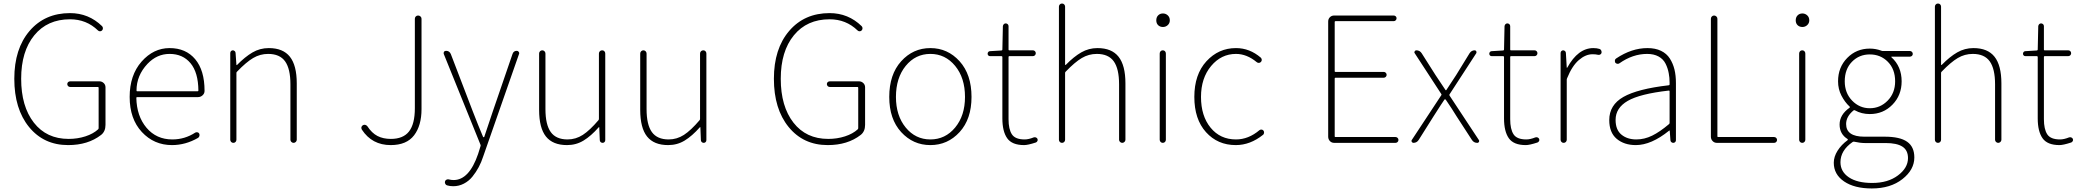

<svg xmlns="http://www.w3.org/2000/svg" viewBox="-20 -814 11848 1094"><path d="M368.2 12.7Q229.5 12.7 145.5 -90.3Q61.5 -193.4 61.5 -365.2Q61.5 -536.1 148.4 -637.7Q235.4 -739.3 378.9 -739.3Q485.4 -739.3 561.5 -665Q566.4 -660.2 566.4 -652.8Q566.4 -645.5 561.5 -640.6Q556.6 -635.7 549.8 -635.7Q543 -635.7 538.1 -640.6Q472.7 -704.1 378.9 -704.1Q250 -704.1 175.3 -612.8Q100.6 -521.5 100.6 -365.2Q100.6 -208 172.9 -115.2Q245.1 -22.5 371.1 -22.5Q421.9 -22.5 466.8 -37.1Q511.7 -51.8 539.1 -77.1Q542 -80.1 542 -84V-313.5Q542 -318.4 538.1 -318.4H379.9Q373 -318.4 368.2 -323.2Q363.3 -328.1 363.3 -335Q363.3 -341.8 368.2 -346.2Q373 -350.6 379.9 -350.6H545.9Q560.5 -350.6 570.8 -340.8Q581.1 -331.1 581.1 -316.4V-102.5Q581.1 -64.5 555.7 -44.9Q481.4 12.7 368.2 12.7Z M960 12.7Q857.4 12.7 788.1 -62Q718.8 -136.7 718.8 -261.7Q718.8 -385.7 786.6 -462.9Q854.5 -540 946.3 -540Q1039.1 -540 1092.3 -476.6Q1145.5 -413.1 1145.5 -296.9V-295.9Q1145.5 -281.2 1134.3 -271Q1123 -260.7 1108.4 -260.7H761.7Q756.8 -260.7 756.8 -256.8Q758.8 -152.3 814.9 -85.9Q871.1 -19.5 961.9 -19.5Q1033.2 -19.5 1092.8 -58.6Q1098.6 -61.5 1105.5 -60.1Q1112.3 -58.6 1115.2 -52.7Q1118.2 -45.9 1116.2 -39.1Q1114.3 -32.2 1108.4 -28.3Q1037.1 12.7 960 12.7ZM757.8 -297.9Q757.8 -293.9 761.7 -293.9H1105.5Q1110.4 -293.9 1110.4 -297.9V-298.8Q1109.4 -401.4 1065.4 -454.1Q1021.5 -506.8 946.3 -506.8Q874 -506.8 820.3 -450.2Q757.8 -383.8 757.8 -297.9Z M1292 -17.6V-511.7Q1292 -518.6 1296.4 -522.9Q1300.8 -527.3 1306.6 -527.3Q1312.5 -527.3 1317.4 -522.9Q1322.3 -518.6 1322.3 -511.7L1327.1 -444.3Q1327.1 -443.4 1328.1 -443.4Q1329.1 -443.4 1330.1 -443.4Q1376 -490.2 1418.5 -515.1Q1460.9 -540 1511.7 -540Q1592.8 -540 1631.8 -490.7Q1670.9 -441.4 1670.9 -338.9V-17.6Q1670.9 -10.7 1665.5 -5.4Q1660.2 0 1652.8 0Q1645.5 0 1640.1 -5.4Q1634.8 -10.7 1634.8 -17.6V-334Q1634.8 -421.9 1604.5 -464.4Q1574.2 -506.8 1507.8 -506.8Q1461.9 -506.8 1422.4 -483.4Q1382.8 -460 1331.1 -406.2Q1327.1 -403.3 1327.1 -398.4V-17.6Q1327.1 -10.7 1322.3 -5.4Q1317.4 0 1309.6 0Q1301.8 0 1296.9 -5.4Q1292 -10.7 1292 -17.6Z M2206.1 12.7Q2099.6 12.7 2042 -75.2Q2039.1 -80.1 2039.1 -85Q2039.1 -86.9 2039.1 -88.9Q2041 -96.7 2047.9 -100.6Q2054.7 -104.5 2061.5 -102.5Q2068.4 -100.6 2073.2 -94.7Q2098.6 -55.7 2130.9 -39.1Q2163.1 -22.5 2207 -22.5Q2277.3 -22.5 2310.5 -64.9Q2343.8 -107.4 2343.8 -197.3V-707Q2343.8 -714.8 2349.1 -720.2Q2354.5 -725.6 2362.3 -725.6Q2370.1 -725.6 2376 -720.2Q2381.8 -714.8 2381.8 -707V-192.4Q2381.8 -98.6 2339.4 -43Q2296.9 12.7 2206.1 12.7Z M2562.5 247.1Q2543.9 247.1 2527.3 242.2Q2520.5 240.2 2517.1 233.4Q2513.7 226.6 2515.6 219.7Q2517.6 212.9 2523.4 210Q2529.3 207 2536.1 208Q2550.8 211.9 2564.5 211.9Q2653.3 211.9 2704.1 63.5L2717.8 19.5Q2719.7 14.6 2717.8 10.7L2508.8 -505.9Q2507.8 -507.8 2507.8 -510.7Q2507.8 -514.6 2509.8 -518.6Q2513.7 -524.4 2521.5 -524.4Q2541 -524.4 2548.8 -505.9L2673.8 -179.7Q2705.1 -98.6 2732.4 -34.2Q2733.4 -32.2 2735.8 -32.2Q2738.3 -32.2 2739.3 -34.2Q2747.1 -56.6 2788.1 -179.7L2900.4 -506.8Q2906.2 -524.4 2924.8 -524.4Q2931.6 -524.4 2935.5 -518.6Q2938.5 -514.6 2938.5 -510.7Q2938.5 -508.8 2937.5 -506.8L2733.4 77.1Q2722.7 110.4 2707.5 138.7Q2692.4 167 2671.9 192.4Q2651.4 217.8 2623 232.4Q2594.7 247.1 2562.5 247.1Z M3210.9 12.7Q3129.9 12.7 3090.8 -36.1Q3051.8 -85 3051.8 -188.5V-508.8Q3051.8 -516.6 3057.1 -522Q3062.5 -527.3 3069.8 -527.3Q3077.1 -527.3 3082.5 -522Q3087.9 -516.6 3087.9 -508.8V-192.4Q3087.9 -103.5 3118.2 -61.5Q3148.4 -19.5 3213.9 -19.5Q3260.7 -19.5 3300.8 -45.4Q3340.8 -71.3 3390.6 -129.9Q3392.6 -132.8 3392.6 -137.7V-508.8Q3392.6 -516.6 3397.9 -522Q3403.3 -527.3 3411.1 -527.3Q3418.9 -527.3 3423.8 -522Q3428.7 -516.6 3428.7 -508.8V-15.6Q3428.7 -8.8 3424.3 -4.4Q3419.9 0 3413.6 0Q3407.2 0 3402.3 -4.4Q3397.5 -8.8 3397.5 -15.6L3394.5 -88.9Q3394.5 -89.8 3393.1 -89.8Q3391.6 -89.8 3391.6 -88.9Q3347.7 -39.1 3305.2 -13.2Q3262.7 12.7 3210.9 12.7Z M3787.1 12.7Q3706.1 12.7 3667 -36.1Q3627.9 -85 3627.9 -188.5V-508.8Q3627.9 -516.6 3633.3 -522Q3638.7 -527.3 3646 -527.3Q3653.3 -527.3 3658.7 -522Q3664.1 -516.6 3664.1 -508.8V-192.4Q3664.1 -103.5 3694.3 -61.5Q3724.6 -19.5 3790 -19.5Q3836.9 -19.5 3877 -45.4Q3917 -71.3 3966.8 -129.9Q3968.8 -132.8 3968.8 -137.7V-508.8Q3968.8 -516.6 3974.1 -522Q3979.5 -527.3 3987.3 -527.3Q3995.1 -527.3 4000 -522Q4004.9 -516.6 4004.9 -508.8V-15.6Q4004.9 -8.8 4000.5 -4.4Q3996.1 0 3989.7 0Q3983.4 0 3978.5 -4.4Q3973.6 -8.8 3973.6 -15.6L3970.7 -88.9Q3970.7 -89.8 3969.2 -89.8Q3967.8 -89.8 3967.8 -88.9Q3923.8 -39.1 3881.3 -13.2Q3838.9 12.7 3787.1 12.7Z M4696.3 12.7Q4557.6 12.7 4473.6 -90.3Q4389.6 -193.4 4389.6 -365.2Q4389.6 -536.1 4476.6 -637.7Q4563.5 -739.3 4707 -739.3Q4813.5 -739.3 4889.6 -665Q4894.5 -660.2 4894.5 -652.8Q4894.5 -645.5 4889.6 -640.6Q4884.8 -635.7 4877.9 -635.7Q4871.1 -635.7 4866.2 -640.6Q4800.8 -704.1 4707 -704.1Q4578.1 -704.1 4503.4 -612.8Q4428.7 -521.5 4428.7 -365.2Q4428.7 -208 4501 -115.2Q4573.2 -22.5 4699.2 -22.5Q4750 -22.5 4794.9 -37.1Q4839.8 -51.8 4867.2 -77.1Q4870.1 -80.1 4870.1 -84V-313.5Q4870.1 -318.4 4866.2 -318.4H4708Q4701.2 -318.4 4696.3 -323.2Q4691.4 -328.1 4691.4 -335Q4691.4 -341.8 4696.3 -346.2Q4701.2 -350.6 4708 -350.6H4874Q4888.7 -350.6 4898.9 -340.8Q4909.2 -331.1 4909.2 -316.4V-102.5Q4909.2 -64.5 4883.8 -44.9Q4809.6 12.7 4696.3 12.7Z M5046.9 -261.7Q5046.9 -389.6 5114.7 -464.8Q5182.6 -540 5281.2 -540Q5379.9 -540 5447.8 -464.8Q5515.6 -389.6 5515.6 -261.7Q5515.6 -135.7 5447.8 -61.5Q5379.9 12.7 5281.2 12.7Q5182.6 12.7 5114.7 -61.5Q5046.9 -135.7 5046.9 -261.7ZM5478.5 -261.7Q5478.5 -370.1 5422.4 -438.5Q5366.2 -506.8 5281.2 -506.8Q5196.3 -506.8 5140.6 -438.5Q5085 -370.1 5085 -261.7Q5085 -155.3 5140.6 -87.4Q5196.3 -19.5 5281.2 -19.5Q5366.2 -19.5 5422.4 -87.4Q5478.5 -155.3 5478.5 -261.7Z M5815.4 12.7Q5746.1 12.7 5718.8 -26.4Q5691.4 -65.4 5691.4 -139.6V-489.3Q5691.4 -494.1 5686.5 -494.1H5621.1Q5615.2 -494.1 5611.3 -498Q5607.4 -502 5607.4 -507.8Q5607.4 -513.7 5611.3 -518.1Q5615.2 -522.5 5621.1 -522.5L5686.5 -526.4Q5691.4 -527.3 5691.4 -531.2L5694.3 -665Q5695.3 -671.9 5699.7 -676.3Q5704.1 -680.7 5710.4 -680.7Q5716.8 -680.7 5721.7 -676.3Q5726.6 -671.9 5726.6 -665V-531.2Q5726.6 -527.3 5730.5 -527.3H5865.2Q5872.1 -527.3 5877 -522.5Q5881.8 -517.6 5881.8 -510.7Q5881.8 -503.9 5877 -499Q5872.1 -494.1 5865.2 -494.1H5730.5Q5726.6 -494.1 5726.6 -489.3V-134.8Q5726.6 -78.1 5745.6 -48.8Q5764.6 -19.5 5818.4 -19.5Q5840.8 -19.5 5870.1 -31.2Q5877 -33.2 5882.8 -30.8Q5888.7 -28.3 5891.6 -22.5Q5892.6 -19.5 5892.6 -16.6Q5892.6 -12.7 5890.6 -9.8Q5887.7 -3.9 5881.8 -2Q5836.9 12.7 5815.4 12.7Z M6013.7 -17.6V-776.4Q6013.7 -783.2 6018.6 -788.6Q6023.4 -793.9 6031.2 -793.9Q6039.1 -793.9 6043.9 -788.6Q6048.8 -783.2 6048.8 -776.4V-445.3Q6048.8 -444.3 6050.3 -443.8Q6051.8 -443.4 6052.7 -444.3Q6098.6 -491.2 6141.1 -515.6Q6183.6 -540 6233.4 -540Q6314.5 -540 6353.5 -490.7Q6392.6 -441.4 6392.6 -338.9V-17.6Q6392.6 -10.7 6387.2 -5.4Q6381.8 0 6374.5 0Q6367.2 0 6361.8 -5.4Q6356.4 -10.7 6356.4 -17.6V-334Q6356.4 -421.9 6326.2 -464.4Q6295.9 -506.8 6229.5 -506.8Q6183.6 -506.8 6144 -483.4Q6104.5 -460 6052.7 -406.2Q6048.8 -403.3 6048.8 -398.4V-17.6Q6048.8 -10.7 6043.9 -5.4Q6039.1 0 6031.2 0Q6023.4 0 6018.6 -5.4Q6013.7 -10.7 6013.7 -17.6Z M6587.9 -17.6V-508.8Q6587.9 -516.6 6592.8 -522Q6597.7 -527.3 6605.5 -527.3Q6613.3 -527.3 6618.2 -522Q6623 -516.6 6623 -508.8V-17.6Q6623 -10.7 6618.2 -5.4Q6613.3 0 6605.5 0Q6597.7 0 6592.8 -5.4Q6587.9 -10.7 6587.9 -17.6ZM6606.4 -660.2Q6589.8 -660.2 6579.1 -670.4Q6568.4 -680.7 6568.4 -698.2Q6568.4 -715.8 6579.1 -726.6Q6589.8 -737.3 6606.4 -737.3Q6622.1 -737.3 6633.8 -726.6Q6645.5 -715.8 6645.5 -698.2Q6645.5 -681.6 6633.8 -670.9Q6622.1 -660.2 6606.4 -660.2Z M7021.5 12.7Q6918 12.7 6851.6 -61Q6785.2 -134.8 6785.2 -261.7Q6785.2 -389.6 6854 -464.8Q6922.9 -540 7022.5 -540Q7100.6 -540 7164.1 -485.4Q7168.9 -480.5 7169.4 -473.6Q7169.9 -466.8 7165 -461.4Q7160.2 -456.1 7153.3 -455.6Q7146.5 -455.1 7140.6 -460Q7084 -506.8 7022.5 -506.8Q6938.5 -506.8 6880.9 -438Q6823.2 -369.1 6823.2 -261.7Q6823.2 -153.3 6877.9 -86.4Q6932.6 -19.5 7022.5 -19.5Q7093.8 -19.5 7156.2 -72.3Q7161.1 -76.2 7168 -75.7Q7174.8 -75.2 7178.7 -70.3Q7182.6 -65.4 7182.6 -59.6Q7182.6 -50.8 7176.8 -45.9Q7103.5 12.7 7021.5 12.7Z M7582 0Q7567.4 0 7557.6 -10.3Q7547.9 -20.5 7547.9 -35.2V-691.4Q7547.9 -706.1 7557.6 -715.8Q7567.4 -725.6 7582 -725.6H7920.9Q7927.7 -725.6 7932.6 -721.2Q7937.5 -716.8 7937.5 -710Q7937.5 -703.1 7932.6 -698.2Q7927.7 -693.4 7920.9 -693.4H7588.9Q7585 -693.4 7585 -688.5V-408.2Q7585 -404.3 7588.9 -404.3H7864.3Q7871.1 -404.3 7876 -399.4Q7880.9 -394.5 7880.9 -387.7Q7880.9 -380.9 7876 -376Q7871.1 -371.1 7864.3 -371.1H7588.9Q7585 -371.1 7585 -366.2V-37.1Q7585 -33.2 7588.9 -33.2H7931.6Q7938.5 -33.2 7943.4 -28.3Q7948.2 -23.4 7948.2 -16.6Q7948.2 -9.8 7943.4 -4.9Q7938.5 0 7931.6 0Z M8033.2 0Q8027.3 0 8024.4 -5.9Q8022.5 -7.8 8022.5 -10.7Q8022.5 -13.7 8024.4 -16.6L8192.4 -271.5Q8195.3 -275.4 8192.4 -278.3L8041 -510.7Q8037.1 -515.6 8040.5 -521.5Q8043.9 -527.3 8049.8 -527.3Q8070.3 -527.3 8081.1 -509.8L8159.2 -386.7Q8161.1 -383.8 8215.8 -301.8Q8216.8 -299.8 8218.8 -299.8Q8220.7 -299.8 8221.7 -301.8Q8265.6 -370.1 8277.3 -386.7L8353.5 -510.7Q8364.3 -527.3 8382.8 -527.3Q8388.7 -527.3 8391.6 -522Q8394.5 -516.6 8391.6 -510.7L8239.3 -276.4Q8237.3 -273.4 8239.3 -269.5L8406.2 -16.6Q8408.2 -13.7 8408.2 -10.7Q8408.2 -8.8 8407.2 -5.9Q8404.3 0 8397.5 0Q8377 0 8366.2 -17.6L8279.3 -151.4Q8253.9 -193.4 8217.8 -246.1Q8215.8 -248 8213.4 -248Q8210.9 -248 8210 -246.1Q8198.2 -229.5 8148.4 -151.4L8063.5 -16.6Q8052.7 0 8033.2 0Z M8673.8 12.7Q8604.5 12.7 8577.1 -26.4Q8549.8 -65.4 8549.8 -139.6V-489.3Q8549.8 -494.1 8544.9 -494.1H8479.5Q8473.6 -494.1 8469.7 -498Q8465.8 -502 8465.8 -507.8Q8465.8 -513.7 8469.7 -518.1Q8473.6 -522.5 8479.5 -522.5L8544.9 -526.4Q8549.8 -527.3 8549.8 -531.2L8552.7 -665Q8553.7 -671.9 8558.1 -676.3Q8562.5 -680.7 8568.8 -680.7Q8575.2 -680.7 8580.1 -676.3Q8585 -671.9 8585 -665V-531.2Q8585 -527.3 8588.9 -527.3H8723.6Q8730.5 -527.3 8735.4 -522.5Q8740.2 -517.6 8740.2 -510.7Q8740.2 -503.9 8735.4 -499Q8730.5 -494.1 8723.6 -494.1H8588.9Q8585 -494.1 8585 -489.3V-134.8Q8585 -78.1 8604 -48.8Q8623 -19.5 8676.8 -19.5Q8699.2 -19.5 8728.5 -31.2Q8735.4 -33.2 8741.2 -30.8Q8747.1 -28.3 8750 -22.5Q8751 -19.5 8751 -16.6Q8751 -12.7 8749 -9.8Q8746.1 -3.9 8740.2 -2Q8695.3 12.7 8673.8 12.7Z M8872.1 -17.6V-511.7Q8872.1 -518.6 8876.5 -522.9Q8880.9 -527.3 8886.7 -527.3Q8892.6 -527.3 8897.5 -522.9Q8902.3 -518.6 8902.3 -511.7L8907.2 -428.7Q8907.2 -427.7 8908.2 -427.7Q8909.2 -427.7 8910.2 -428.7Q8971.7 -540 9058.6 -540Q9079.1 -540 9093.8 -535.2Q9100.6 -533.2 9103.5 -526.4Q9105.5 -522.5 9105.5 -518.6Q9105.5 -515.6 9105.5 -512.7Q9103.5 -505.9 9097.2 -502.9Q9090.8 -500 9084 -502Q9072.3 -504.9 9053.7 -504.9Q9014.6 -504.9 8976.1 -471.7Q8937.5 -438.5 8909.2 -368.2Q8907.2 -364.3 8907.2 -359.4V-17.6Q8907.2 -10.7 8902.3 -5.4Q8897.5 0 8889.6 0Q8881.8 0 8877 -5.4Q8872.1 -10.7 8872.1 -17.6Z M9300.8 12.7Q9234.4 12.7 9191.9 -22.9Q9149.4 -58.6 9149.4 -129.9Q9149.4 -215.8 9230 -261.7Q9310.5 -307.6 9488.3 -328.1Q9493.2 -329.1 9493.2 -333Q9493.2 -337.9 9493.2 -342.8Q9493.2 -372.1 9488.3 -396.5Q9483.4 -424.8 9470.2 -451.2Q9457 -477.5 9430.2 -492.2Q9403.3 -506.8 9365.2 -506.8Q9283.2 -506.8 9207 -453.1Q9201.2 -449.2 9194.3 -450.7Q9187.5 -452.1 9183.6 -457Q9180.7 -463.9 9181.6 -470.7Q9182.6 -477.5 9189.5 -481.4Q9277.3 -540 9367.2 -540Q9412.1 -540 9444.3 -524.4Q9476.6 -508.8 9494.6 -480.5Q9512.7 -452.1 9521 -418Q9529.3 -383.8 9529.3 -340.8V-14.6Q9529.3 -8.8 9524.9 -4.4Q9520.5 0 9514.2 0Q9507.8 0 9502.9 -4.4Q9498 -8.8 9498 -14.6L9494.1 -68.4Q9494.1 -70.3 9492.7 -70.3Q9491.2 -70.3 9490.2 -69.3Q9388.7 12.7 9300.8 12.7ZM9303.7 -19.5Q9349.6 -19.5 9393.6 -41Q9437.5 -62.5 9489.3 -106.4Q9493.2 -109.4 9493.2 -113.3V-293.9Q9493.2 -297.9 9489.3 -297.9Q9489.3 -297.9 9488.3 -297.9Q9324.2 -279.3 9254.9 -239.3Q9185.5 -199.2 9185.5 -130.9Q9185.5 -74.2 9218.8 -46.9Q9252 -19.5 9303.7 -19.5Z M9762.7 0Q9748 0 9738.3 -10.3Q9728.5 -20.5 9728.5 -35.2V-707Q9728.5 -714.8 9733.9 -720.2Q9739.3 -725.6 9746.6 -725.6Q9753.9 -725.6 9759.8 -720.2Q9765.6 -714.8 9765.6 -707V-37.1Q9765.6 -33.2 9769.5 -33.2H10088.9Q10095.7 -33.2 10100.6 -28.3Q10105.5 -23.4 10105.5 -16.6Q10105.5 -9.8 10100.6 -4.9Q10095.7 0 10088.9 0Z M10231.4 -17.6V-508.8Q10231.4 -516.6 10236.3 -522Q10241.2 -527.3 10249 -527.3Q10256.8 -527.3 10261.7 -522Q10266.6 -516.6 10266.6 -508.8V-17.6Q10266.6 -10.7 10261.7 -5.4Q10256.8 0 10249 0Q10241.2 0 10236.3 -5.4Q10231.4 -10.7 10231.4 -17.6ZM10250 -660.2Q10233.4 -660.2 10222.7 -670.4Q10211.9 -680.7 10211.9 -698.2Q10211.9 -715.8 10222.7 -726.6Q10233.4 -737.3 10250 -737.3Q10265.6 -737.3 10277.3 -726.6Q10289.1 -715.8 10289.1 -698.2Q10289.1 -681.6 10277.3 -670.9Q10265.6 -660.2 10250 -660.2Z M10645.5 259.8Q10545.9 259.8 10487.3 219.7Q10428.7 179.7 10428.7 113.3Q10428.7 79.1 10450.2 44.9Q10471.7 10.7 10507.8 -15.6Q10508.8 -16.6 10508.8 -18.6Q10508.8 -19.5 10508.3 -20.5Q10507.8 -21.5 10507.8 -21.5Q10461.9 -49.8 10461.9 -104.5Q10461.9 -160.2 10518.6 -200.2Q10520.5 -202.1 10520.5 -204.1Q10520.5 -206.1 10518.6 -207Q10491.2 -232.4 10472.2 -269.5Q10453.1 -306.6 10453.1 -350.6Q10453.1 -430.7 10505.4 -483.9Q10557.6 -537.1 10633.8 -537.1Q10668 -537.1 10699.2 -525.4Q10703.1 -523.4 10707 -523.4H10862.3Q10869.1 -523.4 10874 -518.6Q10878.9 -513.7 10878.9 -506.8Q10878.9 -500 10874 -495.6Q10869.1 -491.2 10862.3 -491.2H10757.8Q10756.8 -491.2 10756.3 -489.7Q10755.9 -488.3 10756.8 -488.3Q10815.4 -435.5 10815.4 -350.6Q10815.4 -271.5 10763.2 -217.8Q10710.9 -164.1 10633.8 -164.1Q10586.9 -164.1 10548.8 -185.5Q10544.9 -187.5 10542 -185.5Q10499 -150.4 10499 -107.4Q10499 -35.2 10602.5 -35.2H10718.8Q10805.7 -35.2 10846.7 -6.3Q10887.7 22.5 10887.7 83Q10887.7 153.3 10819.8 206.5Q10752 259.8 10645.5 259.8ZM10633.8 -197.3Q10693.4 -197.3 10735.8 -240.7Q10778.3 -284.2 10778.3 -350.6Q10778.3 -419.9 10736.8 -461.9Q10695.3 -503.9 10633.8 -503.9Q10573.2 -503.9 10532.2 -461.9Q10491.2 -419.9 10491.2 -350.6Q10491.2 -284.2 10533.2 -240.7Q10575.2 -197.3 10633.8 -197.3ZM10647.5 228.5Q10737.3 228.5 10794.4 185.5Q10851.6 142.6 10851.6 86.9Q10851.6 42 10819.8 21.5Q10788.1 1 10723.6 1H10604.5Q10580.1 1 10543.9 -6.8Q10543 -6.8 10542 -6.8Q10539.1 -6.8 10536.1 -4.9Q10466.8 43 10466.8 110.4Q10466.8 164.1 10514.6 196.3Q10562.5 228.5 10647.5 228.5Z M11004.9 -17.6V-776.4Q11004.9 -783.2 11009.8 -788.6Q11014.6 -793.9 11022.5 -793.9Q11030.3 -793.9 11035.2 -788.6Q11040 -783.2 11040 -776.4V-445.3Q11040 -444.3 11041.5 -443.8Q11043 -443.4 11043.9 -444.3Q11089.8 -491.2 11132.3 -515.6Q11174.8 -540 11224.6 -540Q11305.7 -540 11344.7 -490.7Q11383.8 -441.4 11383.8 -338.9V-17.6Q11383.8 -10.7 11378.4 -5.4Q11373 0 11365.7 0Q11358.4 0 11353 -5.4Q11347.7 -10.7 11347.7 -17.6V-334Q11347.7 -421.9 11317.4 -464.4Q11287.1 -506.8 11220.7 -506.8Q11174.8 -506.8 11135.3 -483.4Q11095.7 -460 11043.9 -406.2Q11040 -403.3 11040 -398.4V-17.6Q11040 -10.7 11035.2 -5.4Q11030.3 0 11022.5 0Q11014.6 0 11009.8 -5.4Q11004.9 -10.7 11004.9 -17.6Z M11714.8 12.7Q11645.5 12.7 11618.2 -26.4Q11590.8 -65.4 11590.8 -139.6V-489.3Q11590.8 -494.1 11585.9 -494.1H11520.5Q11514.6 -494.1 11510.7 -498Q11506.8 -502 11506.8 -507.8Q11506.8 -513.7 11510.7 -518.1Q11514.6 -522.5 11520.5 -522.5L11585.9 -526.4Q11590.8 -527.3 11590.8 -531.2L11593.8 -665Q11594.7 -671.9 11599.1 -676.3Q11603.5 -680.7 11609.9 -680.7Q11616.2 -680.7 11621.1 -676.3Q11626 -671.9 11626 -665V-531.2Q11626 -527.3 11629.9 -527.3H11764.6Q11771.5 -527.3 11776.4 -522.5Q11781.2 -517.6 11781.2 -510.7Q11781.2 -503.9 11776.4 -499Q11771.5 -494.1 11764.6 -494.1H11629.9Q11626 -494.1 11626 -489.3V-134.8Q11626 -78.1 11645 -48.8Q11664.1 -19.5 11717.8 -19.5Q11740.2 -19.5 11769.5 -31.2Q11776.4 -33.2 11782.2 -30.8Q11788.1 -28.3 11791 -22.5Q11792 -19.5 11792 -16.6Q11792 -12.7 11790 -9.8Q11787.1 -3.9 11781.2 -2Q11736.3 12.7 11714.8 12.7Z"/></svg>

Font: Gen Jyuu Gothic ExtraLight
Style: Regular
Weight: 100
Designer: [Source Han Sans]
Ryoko NISHIZUKA  (kana & ideographs); Paul D. Hunt (Latin, Greek & Cyrillic); Wenlong ZHANG  (bopomofo
Version: Version 1.002.20150607